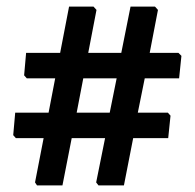

<svg xmlns="http://www.w3.org/2000/svg" viewBox="-20 -593 589 581"><path d="M488 -252 496 -243 489 -175H383L355 -32H278L271 -41L298 -175H197L169 -32H92L86 -41L112 -175H28L20 -184L26 -252H127L147 -356H61L53 -365L59 -433H162L189 -573H263L272 -563L247 -433H347L375 -573H449L458 -563L433 -433H520L529 -424L522 -356H418L397 -252ZM212 -252H312L333 -356H232Z"/></svg>

Font: Alegreya Sans
Style: Bold
Weight: 700
Designer: Juan Pablo del Peral
Foundry: Huerta Tipografica
Version: Version 2.007